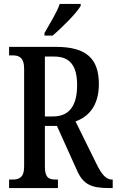

<svg xmlns="http://www.w3.org/2000/svg" viewBox="-20 -951 590 971"><path d="M205 -784V-771H246C296 -813 368 -886 388 -921V-931H282C267 -886 232 -833 205 -784ZM26 0H273V-43H263C228 -43 207 -51 207 -109V-314H268L369 -90C401 -16 445 0 531 0H550V-43H546C515 -43 493 -71 467 -124L362 -337C426 -360 480 -414 480 -526C480 -655 416 -714 263 -714H26V-671H43C74 -671 102 -662 102 -604V-109C102 -51 75 -43 43 -43H26ZM247 -362H207V-665H254C335 -665 370 -617 370 -521C370 -418 332 -362 247 -362Z"/></svg>

Font: Noto Serif Ethiopic ExtraCondensed Medium
Style: Regular
Weight: 500
Width: 2
Designer: Monotype Design Team
Foundry: Monotype Imaging Inc.
Version: Version 2.102